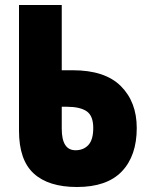

<svg xmlns="http://www.w3.org/2000/svg" viewBox="-20 -734 595 768"><path d="M56 -211V-714H227V-453H271Q400 -453 463.5 -389.5Q527 -326 527 -222Q527 -111 467.5 -48.5Q408 14 288 14Q174 14 115 -40Q56 -94 56 -211ZM353 -222Q353 -271 326.5 -289Q300 -307 247 -307H227V-219Q227 -133 282 -133Q314 -133 333.5 -154Q353 -175 353 -222Z"/></svg>

Font: Noto Sans UI CondBlack
Style: Regular
Weight: 900
Width: 3
Designer: Monotype Design Team
Foundry: Monotype Imaging Inc.
Version: Version 1.001